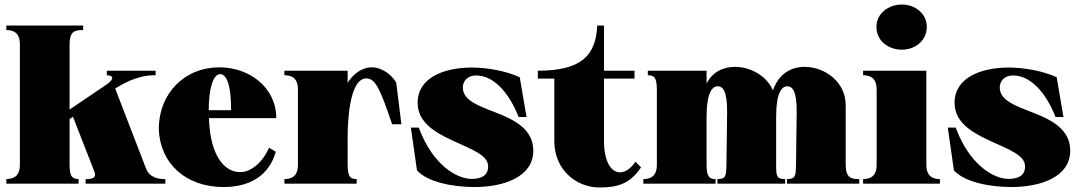

<svg xmlns="http://www.w3.org/2000/svg" viewBox="-20 -813 4783 850"><path d="M8 -20V0H328V-20C303 -22 288 -26 288 -84V-286L303 -296L398 -53C409 -25 388 -20 359 -20V0H712V-20C679 -20 642 -27 626 -68L490 -421L503 -429C580 -475 633 -480 669 -480V-500H453V-480C482 -479 488 -464 452 -439L288 -328V-616C288 -675 311 -680 348 -680V-700H8V-680C34 -679 68 -674 68 -616V-84C68 -26 33 -22 8 -20Z M969 15C1149 15 1189 -101 1201 -141L1171 -159C1148 -104 1098 -51 1043 -51C977 -51 921 -116 908 -246C907 -261 905 -276 905 -290H1203C1203 -426 1084 -515 951 -515C799 -515 683 -402 683 -240C689 -88 804 15 969 15ZM904 -325C904 -419 923 -485 955 -485C979 -485 1004 -446 1003 -325Z M1519 -84V-196C1519 -370 1550 -466 1601 -466C1645 -466 1665 -411 1716 -263H1757L1734 -448C1712 -484 1670 -515 1625 -515C1589 -515 1549 -493 1519 -447V-500H1239V-480C1265 -479 1299 -474 1299 -416V-84C1299 -26 1264 -21 1239 -20V0H1559V-20C1534 -21 1519 -26 1519 -84Z M2081 15C2209 15 2341 -29 2341 -146C2341 -240 2259 -282 2177 -314C2095 -346 2029 -369 2029 -426C2029 -454 2050 -479 2088 -479C2163 -479 2232 -407 2276 -295H2311L2281 -471C2219 -500 2133 -514 2069 -514C1947 -514 1829 -470 1829 -358C1829 -276 1896 -231 1983 -191C2077 -148 2141 -125 2141 -76C2141 -38 2114 -21 2068 -21C2002 -21 1895 -83 1834 -248H1799L1826 -59C1872 -7 1984 15 2081 15Z M2361 -465H2434V-188C2434 -64 2528 17 2635 17C2717 17 2770 -1 2818 -72L2793 -97C2772 -66 2748 -50 2725 -50C2687 -50 2654 -95 2654 -188V-465H2789V-500H2654V-700H2624C2618 -567 2554 -500 2361 -500Z M2828 -20V0H3148V-20C3123 -21 3108 -26 3108 -84V-293C3108 -403 3133 -431 3157 -431C3179 -431 3200 -413 3199 -315L3196 -84C3195 -27 3191 -22 3156 -20V0H3456V-20C3421 -22 3416 -26 3416 -84V-293C3416 -403 3441 -431 3465 -431C3487 -431 3508 -413 3507 -315L3504 -84C3503 -27 3499 -22 3464 -20V0H3784V-20C3748 -20 3724 -26 3724 -84V-347C3724 -453 3629 -517 3542 -517C3485 -517 3428 -489 3402 -413C3373 -479 3301 -517 3234 -517C3182 -517 3133 -494 3108 -443V-500H2848V-480C2874 -479 2888 -474 2888 -416V-84C2888 -26 2853 -21 2828 -20Z M3801 -20V0H4141V-20C4116 -21 4081 -26 4081 -84V-500H3801V-480C3826 -479 3861 -474 3861 -416V-84C3861 -26 3826 -21 3801 -20ZM4083 -694C4083 -755 4029 -793 3973 -793C3914 -793 3860 -754 3860 -694C3860 -631 3914 -593 3973 -593C4029 -593 4083 -631 4083 -694Z M4458 15C4586 15 4718 -29 4718 -146C4718 -240 4636 -282 4554 -314C4472 -346 4406 -369 4406 -426C4406 -454 4427 -479 4465 -479C4540 -479 4609 -407 4653 -295H4688L4658 -471C4596 -500 4510 -514 4446 -514C4324 -514 4206 -470 4206 -358C4206 -276 4273 -231 4360 -191C4454 -148 4518 -125 4518 -76C4518 -38 4491 -21 4445 -21C4379 -21 4272 -83 4211 -248H4176L4203 -59C4249 -7 4361 15 4458 15Z"/></svg>

Font: Sprat Condensed Black
Style: Regular
Weight: 900
Designer: Ethan Nakache
Foundry: Collletttivo
Version: Version 2.000;Glyphs 3.2 (3217)